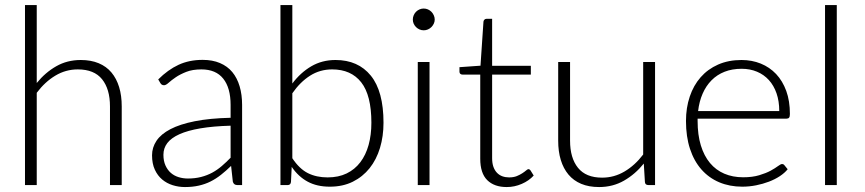

<svg xmlns="http://www.w3.org/2000/svg" viewBox="-20 -748 3497 776"><path d="M81 0V-727.5H128.5V-412.5Q163 -455 207.2 -480.2Q251.5 -505.5 306.5 -505.5Q347.5 -505.5 378.8 -492.5Q410 -479.5 430.5 -455Q451 -430.5 461.5 -396Q472 -361.5 472 -318V0H424.5V-318Q424.5 -388 392.5 -427.8Q360.5 -467.5 294.5 -467.5Q245.5 -467.5 203.5 -442.2Q161.5 -417 128.5 -373V0Z M939.5 0Q924.5 0 921 -14L914 -77.5Q893.5 -57.5 873.2 -41.5Q853 -25.5 831 -14.5Q809 -3.5 783.5 2.2Q758 8 727.5 8Q702 8 678 0.5Q654 -7 635.5 -22.5Q617 -38 605.8 -62.2Q594.5 -86.5 594.5 -120.5Q594.5 -152 612.5 -179Q630.5 -206 668.8 -226Q707 -246 767.2 -258Q827.5 -270 912 -272V-324Q912 -393 882.2 -430.2Q852.5 -467.5 794 -467.5Q758 -467.5 732.8 -457.5Q707.5 -447.5 690 -435.5Q672.5 -423.5 661.5 -413.5Q650.5 -403.5 643 -403.5Q633 -403.5 628 -412.5L619.5 -427Q658.5 -466 701.5 -486Q744.5 -506 799 -506Q839 -506 869 -493.2Q899 -480.5 918.8 -456.8Q938.5 -433 948.5 -399.2Q958.5 -365.5 958.5 -324V0ZM739.5 -26.5Q768.5 -26.5 792.8 -32.8Q817 -39 837.8 -50.2Q858.5 -61.5 876.5 -77Q894.5 -92.5 912 -110.5V-240Q841 -238 789.8 -229.2Q738.5 -220.5 705.2 -205.5Q672 -190.5 656.2 -169.8Q640.5 -149 640.5 -122.5Q640.5 -97.5 648.8 -79.2Q657 -61 670.5 -49.2Q684 -37.5 702 -32Q720 -26.5 739.5 -26.5Z M1113.5 0V-727.5H1161.5V-410.5Q1194.5 -454.5 1238 -480Q1281.5 -505.5 1336 -505.5Q1427.5 -505.5 1478.8 -442.2Q1530 -379 1530 -252Q1530 -197.5 1515.8 -150.2Q1501.5 -103 1473.8 -68.2Q1446 -33.5 1405.8 -13.5Q1365.5 6.5 1313 6.5Q1261 6.5 1223.5 -13.8Q1186 -34 1159 -73.5L1156 -12.5Q1154.5 0 1142.5 0ZM1322.5 -467.5Q1273 -467.5 1233 -442Q1193 -416.5 1161.5 -371V-108.5Q1190 -65.5 1224.5 -48.2Q1259 -31 1304 -31Q1348 -31 1381 -47Q1414 -63 1436.2 -92.2Q1458.5 -121.5 1469.8 -162.2Q1481 -203 1481 -252Q1481 -363 1440 -415.2Q1399 -467.5 1322.5 -467.5Z M1716 -497.5V0H1668.5V-497.5ZM1737 -669Q1737 -660 1733.2 -652.2Q1729.5 -644.5 1723.5 -638.5Q1717.5 -632.5 1709.5 -629Q1701.5 -625.5 1692.5 -625.5Q1683.5 -625.5 1675.5 -629Q1667.5 -632.5 1661.5 -638.5Q1655.5 -644.5 1652 -652.2Q1648.5 -660 1648.5 -669Q1648.5 -678 1652 -686.2Q1655.5 -694.5 1661.5 -700.5Q1667.5 -706.5 1675.5 -710Q1683.5 -713.5 1692.5 -713.5Q1701.5 -713.5 1709.5 -710Q1717.5 -706.5 1723.5 -700.5Q1729.5 -694.5 1733.2 -686.2Q1737 -678 1737 -669Z M2028 8Q1977.5 8 1949.2 -20Q1921 -48 1921 -106.5V-446.5H1849.5Q1844 -446.5 1840.5 -449.5Q1837 -452.5 1837 -458V-476.5L1922 -482.5L1934 -660.5Q1934.5 -665 1937.8 -668.5Q1941 -672 1946.5 -672H1969V-482H2125.5V-446.5H1969V-109Q1969 -88.5 1974.2 -73.8Q1979.5 -59 1988.8 -49.5Q1998 -40 2010.5 -35.5Q2023 -31 2037.5 -31Q2055.5 -31 2068.5 -36.2Q2081.5 -41.5 2091 -47.8Q2100.5 -54 2106.5 -59.2Q2112.5 -64.5 2116 -64.5Q2120 -64.5 2124 -59.5L2137 -38.5Q2118 -17.5 2088.8 -4.8Q2059.5 8 2028 8Z M2284 -497.5V-179.5Q2284 -109.5 2316 -69.8Q2348 -30 2413.5 -30Q2462 -30 2504 -54.8Q2546 -79.5 2579.5 -123.5V-497.5H2627.5V0H2601Q2587 0 2586.5 -13L2582 -87Q2547.5 -44 2502.2 -18Q2457 8 2401.5 8Q2360 8 2329 -5Q2298 -18 2277.5 -42.5Q2257 -67 2246.5 -101.5Q2236 -136 2236 -179.5V-497.5Z M2977 -505.5Q3019 -505.5 3054.8 -491Q3090.5 -476.5 3116.8 -448.8Q3143 -421 3157.8 -380.5Q3172.5 -340 3172.5 -287.5Q3172.5 -276.5 3169.2 -272.5Q3166 -268.5 3159 -268.5H2799.5V-259Q2799.5 -203 2812.5 -160.5Q2825.5 -118 2849.5 -89.2Q2873.5 -60.5 2907.5 -46Q2941.5 -31.5 2983.5 -31.5Q3021 -31.5 3048.5 -39.8Q3076 -48 3094.8 -58.2Q3113.5 -68.5 3124.5 -76.8Q3135.5 -85 3140.5 -85Q3147 -85 3150.5 -80L3163.5 -64Q3151.5 -49 3131.8 -36Q3112 -23 3087.8 -13.8Q3063.5 -4.5 3035.8 1Q3008 6.5 2980 6.5Q2929 6.5 2887 -11.2Q2845 -29 2815 -63Q2785 -97 2768.8 -146.2Q2752.5 -195.5 2752.5 -259Q2752.5 -312.5 2767.8 -357.8Q2783 -403 2811.8 -435.8Q2840.5 -468.5 2882.2 -487Q2924 -505.5 2977 -505.5ZM2977.5 -470Q2939 -470 2908.5 -458Q2878 -446 2855.8 -423.5Q2833.5 -401 2819.8 -369.5Q2806 -338 2801.5 -299H3129.5Q3129.5 -339 3118.5 -370.8Q3107.5 -402.5 3087.5 -424.5Q3067.5 -446.5 3039.5 -458.2Q3011.5 -470 2977.5 -470Z M3362 -727.5V0H3314.5V-727.5Z"/></svg>

Font: o
Style: Regular
Weight: 300
Designer: Lukasz Dziedzic
Foundry: Lukasz Dziedzic
Version: Version 1.104; Western+Polish opensource; ttfautohint (v1.8.